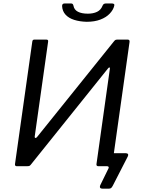

<svg xmlns="http://www.w3.org/2000/svg" viewBox="-20 -974 840 1125"><path d="M579.7 131.4Q570.2 131.4 566.9 126.2Q563.6 121 567.1 111.9L616.3 11.4Q618.3 6.1 615.8 3.1Q613.2 0 607.4 0H571.4L640.4 -89.9Q637.7 -76.3 649.6 -76.3H717.1Q726.3 -76.3 729.7 -71.1Q733.2 -65.8 728.4 -56.6L641.2 113.5Q636.4 122.7 631.7 127.1Q627 131.4 618.5 131.4ZM251.6 -742Q264.2 -742 261.9 -729.7L183.4 -174.2Q182.1 -168 186.7 -165.9Q191.4 -163.8 197.6 -171.7L647.9 -732Q653.3 -738.9 657.4 -740.4Q661.5 -742 669.4 -742H728.1Q740.7 -742 739.1 -728.4L638.2 -12.8Q637.2 -6.1 633.6 -3.1Q629.9 0 623.3 0H557.6Q550.4 0 547.3 -3.2Q544.3 -6.4 545.3 -12.6L623.9 -572Q624.9 -577.7 621.4 -578.7Q617.9 -579.7 612.5 -572.6L160 -8.5Q155.2 -2.1 149.6 -1.1Q144.1 0 137.5 0H79.3Q66.5 0 67.8 -12.2L169.2 -730.1Q170.5 -742 181.1 -742ZM488 -846.3Q447.2 -847.3 414.9 -857.5Q382.6 -867.7 364 -888.1Q345.4 -908.5 343.9 -937.9Q343.6 -945.4 347.1 -949.6Q350.7 -953.7 358.6 -953.7H394.7Q402.2 -954 405.6 -950.7Q408.9 -947.4 410.5 -940.2Q414.6 -916.7 436.5 -905.3Q458.5 -893.9 494.7 -893.9Q526.4 -893.9 548.7 -904.7Q571 -915.6 580.3 -939.3Q583.1 -946.8 588 -950.3Q592.9 -953.7 600.4 -953.7H636.2Q643.7 -953.7 647.6 -950.4Q651.4 -947.2 649.4 -940Q643.9 -916.3 623.1 -894.3Q602.4 -872.3 568.2 -859.3Q534.1 -846.3 488 -846.3Z"/></svg>

Font: Libre Franklin Thin
Style: Italic
Weight: 100
Italic angle: -8°
Designer: Pablo Impallari, Rodrigo Fuenzalida, Nhung Nguyen
Foundry: Impallari Type
Version: Version 3.000